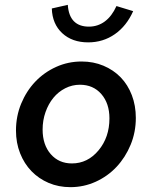

<svg xmlns="http://www.w3.org/2000/svg" viewBox="-20 -763 628 793"><path d="M46 -224Q46 -283 67.5 -335Q89 -387 125.5 -425.5Q162 -464 211.5 -486.5Q261 -509 317 -509Q366 -509 407.5 -491.5Q449 -474 478.5 -443.5Q508 -413 524.5 -370Q541 -327 541 -276Q541 -217 519.5 -165Q498 -113 461.5 -74Q425 -35 375.5 -12.5Q326 10 271 10Q222 10 181 -7.5Q140 -25 110 -56Q80 -87 63 -130Q46 -173 46 -224ZM277 -88Q342 -88 387 -142Q432 -196 432 -274Q432 -336 398.5 -374.5Q365 -413 310 -413Q278 -413 249.5 -398.5Q221 -384 200.5 -359Q180 -334 168 -300Q156 -266 156 -228Q156 -165 189.5 -126.5Q223 -88 277 -88ZM347 -653Q384 -653 413 -674.5Q442 -696 461 -738L530 -717Q503 -656 454.5 -622Q406 -588 344 -588Q278 -588 237 -626Q196 -664 194 -728L260 -743Q263 -698 285 -675.5Q307 -653 347 -653Z"/></svg>

Font: Red Hat Text Medium
Style: Italic
Weight: 500
Italic angle: -12°
Designer: Pentagram / MCKL
Foundry: Pentagram / MCKL
Version: Version 1.003; Red Hat Text Medium Italic